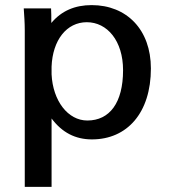

<svg xmlns="http://www.w3.org/2000/svg" viewBox="-20 -533 666 752"><path d="M182 -272C186 -376 241 -446 320 -446C400 -446 462 -373 462 -258C462 -130 409 -61 322 -61C246 -61 187 -138 182 -242ZM182 -69C223 -14 275 13 340 13C478 13 571 -91 571 -265C571 -417 476 -513 339 -513C274 -513 221 -491 181 -443C181 -463 181 -488 180 -500H73C75 -470 77 -444 77 -414V199H182Z"/></svg>

Font: Perun Medium
Style: Regular
Weight: 500
Foundry: Copyright (c) Stefan Peev, Context Ltd, 2016
Version: Version 1.089